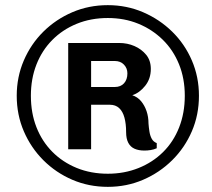

<svg xmlns="http://www.w3.org/2000/svg" viewBox="-20 -716 823 746"><path d="M399 10Q325 10 261 -17.5Q197 -45 148.5 -93.5Q100 -142 72.5 -206Q45 -270 45 -344Q45 -417 72.5 -481Q100 -545 148.5 -593Q197 -641 261 -668.5Q325 -696 399 -696Q472 -696 536 -668.5Q600 -641 649 -593Q698 -545 725.5 -481Q753 -417 753 -344Q753 -270 725.5 -206Q698 -142 649 -93.5Q600 -45 536 -17.5Q472 10 399 10ZM399 -41Q463 -41 518 -63Q573 -85 613.5 -125Q654 -165 676 -221Q698 -277 698 -344Q698 -411 675.5 -466.5Q653 -522 612 -562Q571 -602 517 -624Q463 -646 399 -646Q333 -646 278 -623.5Q223 -601 183 -560.5Q143 -520 121.5 -465Q100 -410 100 -344Q100 -277 121.5 -222Q143 -167 183 -126.5Q223 -86 278 -63.5Q333 -41 399 -41ZM541 -131Q519 -131 503 -138Q487 -145 478.5 -161Q470 -177 470 -203Q470 -235 463.5 -259Q457 -283 443 -296Q429 -309 407 -309H334V-136H245V-549H443Q475 -549 502.5 -537Q530 -525 548 -503Q566 -481 566 -448Q566 -410 544 -382.5Q522 -355 494 -346Q515 -339 528.5 -322.5Q542 -306 549.5 -284Q557 -262 557 -236Q558 -222 560.5 -205.5Q563 -189 569.5 -177Q576 -165 589 -160V-140Q578 -135 565.5 -133Q553 -131 541 -131ZM334 -378H426Q449 -378 462 -392.5Q475 -407 475 -431Q475 -451 461.5 -465Q448 -479 426 -479H334Z"/></svg>

Font: Chivo Medium SemiBold
Style: Italic
Weight: 600
Italic angle: -8.05°
Version: Version 2.002